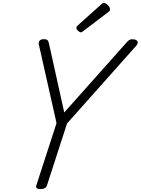

<svg xmlns="http://www.w3.org/2000/svg" viewBox="-20 -1284 966 1318"><path d="M257 14Q222 14 229 -10L368 -439L247 -977Q243 -995 252 -1005Q261 -1015 281 -1015Q300 -1015 306.5 -1008Q313 -1001 316 -986L421 -512L845 -988Q858 -1004 868.5 -1010Q879 -1016 898 -1014Q917 -1012 923.5 -1000Q930 -988 916 -971L440 -436L302 -10Q294 14 257 14ZM536 -1062Q526 -1062 515 -1073Q504 -1084 504 -1092Q504 -1096 505.5 -1099.5Q507 -1103 512 -1108L675 -1254Q679 -1258 683 -1261Q687 -1264 692 -1264Q701 -1264 711 -1257Q721 -1250 728 -1240Q735 -1230 735 -1221Q735 -1215 733.5 -1211Q732 -1207 723 -1201L552 -1071Q547 -1067 543 -1064.5Q539 -1062 536 -1062Z"/></svg>

Font: Playwrite US Trad Light
Style: Regular
Weight: 300
Designer: Veronika Burian, José Scaglione
Foundry: TypeTogether
Version: Version 1.003